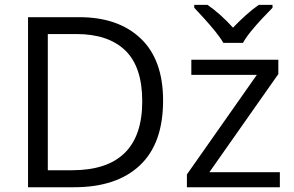

<svg xmlns="http://www.w3.org/2000/svg" viewBox="-20 -786 1234 806"><path d="M664.6 -363.8Q664.6 -183.1 566.9 -91.6Q469.2 0 291.5 0H97.7V-713.9H313Q476.1 -713.9 570.3 -624.8Q664.6 -535.6 664.6 -363.8ZM577.1 -360.8Q577.1 -505.4 505.9 -574.2Q434.6 -643.1 300.3 -643.1H180.7V-71.3H281.7Q577.1 -71.3 577.1 -360.8ZM1154.8 0H764.6V-53.7L1058.1 -471.7H783.2V-535.2H1148.4V-475.1L858.9 -63H1154.8ZM917.5 -606Q904.8 -628.4 882.8 -655.3Q860.8 -682.1 837.2 -708.3Q813.5 -734.4 795.4 -753.4V-765.6H851.1Q877.4 -747.6 905.5 -722.4Q933.6 -697.3 958 -669.9Q984.4 -697.3 1012.2 -722.4Q1040 -747.6 1066.4 -765.6H1124V-753.4Q1105 -734.4 1080.6 -708.3Q1056.2 -682.1 1034.2 -655.3Q1012.2 -628.4 1000 -606Z"/></svg>

Font: Open Sans
Style: Regular
Weight: 400
Designer: Monotype Design Team
Foundry: Monotype Imaging Inc.
Version: Version 3.000; ttfautohint (v1.8.4)